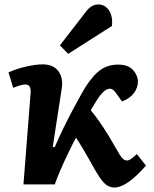

<svg xmlns="http://www.w3.org/2000/svg" viewBox="-20 -825 688 859"><path d="M216 -168 225 -167Q242 -207 264 -252Q286 -297 307.5 -337.5Q329 -378 344 -404Q378 -467 416 -501.5Q454 -536 508 -536Q554 -536 575.5 -511.5Q597 -487 597 -460Q597 -433 579.5 -409Q562 -385 526 -371L506 -399Q497 -413 489 -420.5Q481 -428 471 -428Q453 -428 432 -403Q416 -384 386 -332Q404 -310 422.5 -284Q441 -258 467 -216Q501 -157 516 -132Q531 -107 548 -107Q557 -107 568.5 -115.5Q580 -124 592 -136L633 -84Q587 -32 552.5 -9Q518 14 492 14Q474 14 458.5 4Q443 -6 424.5 -33.5Q406 -61 377 -115Q363 -139 348 -164.5Q333 -190 320 -209Q305 -181 287 -144Q269 -107 252.5 -69Q236 -31 225 0H85L117 -410Q120 -447 93 -447Q83 -447 69.5 -443Q56 -439 39 -432L18 -501Q53 -517 96 -527Q139 -537 171 -537Q219 -537 241.5 -506Q264 -475 256 -428ZM364 -772Q376 -788 389.5 -796.5Q403 -805 420 -805Q449 -805 467 -779.5Q485 -754 481 -709L285 -584L248 -622Z"/></svg>

Font: Literata 7pt
Style: Bold Italic
Weight: 700
Italic angle: -2°
Designer: Latin by Veronika Burian and Jose Scaglione. Greek by Irene Vlachou. Cyrillic by Vera Evstafieva
Foundry: TypeTogether
Version: Version 3.002